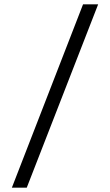

<svg xmlns="http://www.w3.org/2000/svg" viewBox="-20 -780 510 890"><path d="M35 90 365 -760H435L104 90Z"/></svg>

Font: Host Grotesk Light Light
Style: Regular
Weight: 300
Version: Version 1.003